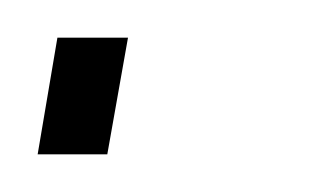

<svg xmlns="http://www.w3.org/2000/svg" viewBox="-35 -82 178 102"><path d="M-4.5 -62 -15 0H22L33 -62Z"/></svg>

Font: Anybody Condensed ExtraLight
Style: Italic
Weight: 250
Width: 3
Italic angle: -10°
Version: Version 1.113;gftools[0.9.25]